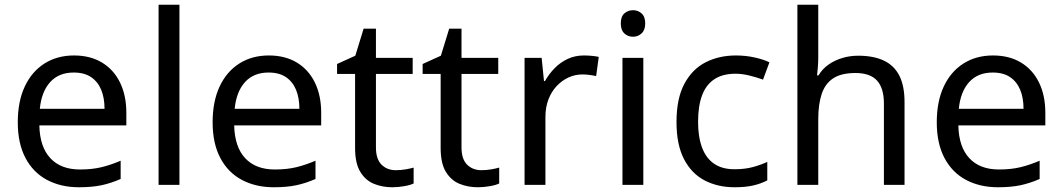

<svg xmlns="http://www.w3.org/2000/svg" viewBox="-20 -780 4481 810"><path d="M292 -546Q361 -546 410.5 -516Q460 -486 486.5 -431.5Q513 -377 513 -304V-251H146Q148 -160 192.5 -112.5Q237 -65 317 -65Q368 -65 407.5 -74.5Q447 -84 489 -102V-25Q448 -7 408 1.5Q368 10 313 10Q237 10 178.5 -21Q120 -52 87.5 -113.5Q55 -175 55 -264Q55 -352 84.5 -415Q114 -478 167.5 -512Q221 -546 292 -546ZM291 -474Q228 -474 191.5 -433.5Q155 -393 148 -321H421Q421 -367 407 -401Q393 -435 364.5 -454.5Q336 -474 291 -474Z M737 0H649V-760H737Z M1114 -546Q1183 -546 1232.5 -516Q1282 -486 1308.5 -431.5Q1335 -377 1335 -304V-251H968Q970 -160 1014.5 -112.5Q1059 -65 1139 -65Q1190 -65 1229.5 -74.5Q1269 -84 1311 -102V-25Q1270 -7 1230 1.5Q1190 10 1135 10Q1059 10 1000.5 -21Q942 -52 909.5 -113.5Q877 -175 877 -264Q877 -352 906.5 -415Q936 -478 989.5 -512Q1043 -546 1114 -546ZM1113 -474Q1050 -474 1013.5 -433.5Q977 -393 970 -321H1243Q1243 -367 1229 -401Q1215 -435 1186.5 -454.5Q1158 -474 1113 -474Z M1650 -62Q1670 -62 1691 -65.5Q1712 -69 1725 -73V-6Q1711 1 1685 5.5Q1659 10 1635 10Q1593 10 1557.5 -4.5Q1522 -19 1500 -55Q1478 -91 1478 -156V-468H1402V-510L1479 -545L1514 -659H1566V-536H1721V-468H1566V-158Q1566 -109 1589.5 -85.5Q1613 -62 1650 -62Z M2011 -62Q2031 -62 2052 -65.5Q2073 -69 2086 -73V-6Q2072 1 2046 5.5Q2020 10 1996 10Q1954 10 1918.5 -4.5Q1883 -19 1861 -55Q1839 -91 1839 -156V-468H1763V-510L1840 -545L1875 -659H1927V-536H2082V-468H1927V-158Q1927 -109 1950.5 -85.5Q1974 -62 2011 -62Z M2443 -546Q2458 -546 2475.5 -544.5Q2493 -543 2506 -540L2495 -459Q2482 -462 2466.5 -464Q2451 -466 2437 -466Q2406 -466 2378 -453Q2350 -440 2328 -416.5Q2306 -393 2293.5 -360Q2281 -327 2281 -286V0H2193V-536H2265L2275 -438H2279Q2296 -468 2320 -492.5Q2344 -517 2375 -531.5Q2406 -546 2443 -546Z M2694 -536V0H2606V-536ZM2651 -737Q2671 -737 2686.5 -723.5Q2702 -710 2702 -681Q2702 -653 2686.5 -639Q2671 -625 2651 -625Q2629 -625 2614 -639Q2599 -653 2599 -681Q2599 -710 2614 -723.5Q2629 -737 2651 -737Z M3079 10Q3008 10 2952.5 -19Q2897 -48 2865.5 -109Q2834 -170 2834 -265Q2834 -364 2867 -426Q2900 -488 2956.5 -517Q3013 -546 3085 -546Q3126 -546 3164 -537.5Q3202 -529 3226 -517L3199 -444Q3175 -453 3143 -461Q3111 -469 3083 -469Q3029 -469 2994 -446Q2959 -423 2942 -378Q2925 -333 2925 -266Q2925 -202 2942 -157Q2959 -112 2993 -89Q3027 -66 3078 -66Q3122 -66 3155.5 -75Q3189 -84 3217 -97V-19Q3190 -5 3157.5 2.5Q3125 10 3079 10Z M3432 -537Q3432 -518 3430.5 -498Q3429 -478 3427 -462H3433Q3450 -490 3476 -508Q3502 -526 3534 -535.5Q3566 -545 3600 -545Q3665 -545 3708.5 -524.5Q3752 -504 3774 -461Q3796 -418 3796 -349V0H3709V-343Q3709 -408 3680 -440Q3651 -472 3589 -472Q3529 -472 3495 -449.5Q3461 -427 3446.5 -383.5Q3432 -340 3432 -277V0H3344V-760H3432Z M4169 -546Q4238 -546 4287.5 -516Q4337 -486 4363.5 -431.5Q4390 -377 4390 -304V-251H4023Q4025 -160 4069.5 -112.5Q4114 -65 4194 -65Q4245 -65 4284.5 -74.5Q4324 -84 4366 -102V-25Q4325 -7 4285 1.5Q4245 10 4190 10Q4114 10 4055.5 -21Q3997 -52 3964.5 -113.5Q3932 -175 3932 -264Q3932 -352 3961.5 -415Q3991 -478 4044.5 -512Q4098 -546 4169 -546ZM4168 -474Q4105 -474 4068.5 -433.5Q4032 -393 4025 -321H4298Q4298 -367 4284 -401Q4270 -435 4241.5 -454.5Q4213 -474 4168 -474Z"/></svg>

Font: Noto Sans Tamil
Style: Regular
Weight: 400
Designer: Jelle Bosma - Monotype Design Team
Foundry: Monotype Imaging Inc.
Version: Version 2.003